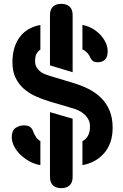

<svg xmlns="http://www.w3.org/2000/svg" viewBox="-20 -860 640 1000"><path d="M566.7 -194.3Q566.7 -152 554.9 -118.7Q543 -85.4 521.5 -61.1Q499.9 -36.7 471.5 -21.4Q443.1 -6 409.3 0V-125Q418.9 -129.5 425.9 -136.4Q432.9 -143.3 438.1 -152.9Q443.3 -162.4 446 -174.6Q448.7 -186.7 448.7 -201.8Q448.7 -222.8 439.9 -238.7Q431.1 -254.6 417.7 -266Q404.3 -277.5 388.7 -284.8Q373 -292.2 358.3 -296.1L240.3 -330.9Q201.6 -342.6 166.3 -358.3Q131.1 -374 104.2 -397.7Q77.3 -421.4 61 -454.9Q44.8 -488.4 44.8 -535.4Q44.8 -579.6 55.9 -613.7Q67.1 -647.8 86.6 -671.8Q106.2 -695.9 132.8 -710.2Q159.4 -724.6 190.3 -730V-602Q183.7 -597.3 178.5 -591.5Q173.3 -585.7 169.6 -578.3Q165.9 -571 164.4 -561.9Q162.8 -552.8 162.8 -541.8Q162.8 -522.5 170.6 -509.4Q178.4 -496.3 189.8 -487.5Q201.2 -478.6 214.7 -473.4Q228.2 -468.1 240.3 -464.5L358.3 -429Q403.7 -415.6 441.8 -396.4Q479.8 -377.1 507.7 -349Q535.6 -320.9 551.2 -282.8Q566.7 -244.7 566.7 -194.3ZM358.3 -241.8V61Q358.3 90.3 342.8 105.1Q327.2 120 299.3 120Q271.4 120 255.8 105.1Q240.3 90.3 240.3 61V-275.9ZM358.3 -484 240.3 -519.5V-781Q240.3 -810.3 255.8 -825.1Q271.4 -840 299.3 -840Q327.2 -840 342.8 -825.1Q358.3 -810.3 358.3 -781ZM190.3 0Q160.5 -5 133.8 -19.6Q107.1 -34.3 86.4 -54.2Q65.8 -74.2 53.5 -98.1Q41.2 -122 41.2 -145.9Q41.2 -179.6 60.5 -193.3Q79.9 -207 104.6 -207Q127.7 -207 138.6 -197.5Q149.4 -187.9 153.4 -173.3Q155.6 -167.2 159.5 -159.7Q163.3 -152.1 168.1 -145.6Q172.9 -139 178.7 -133.6Q184.5 -128.2 190.3 -125ZM409.3 -730Q436.1 -725.3 459.8 -712.1Q483.4 -699 501.5 -680Q519.6 -661 530.2 -638.6Q540.8 -616.1 540.8 -592.8Q540.8 -562.6 526.6 -549.2Q512.3 -535.8 489.7 -535.8Q472.3 -535.8 463.4 -542.8Q454.5 -549.8 450 -560.5Q448.4 -565.8 444.6 -571.7Q440.8 -577.7 435.9 -583.3Q430.9 -588.9 424.1 -594.1Q417.3 -599.4 409.3 -602Z"/></svg>

Font: Maple Mono
Style: Regular
Weight: 400
Monospace: yes
Designer: subframe7536
Version: Version 7.300